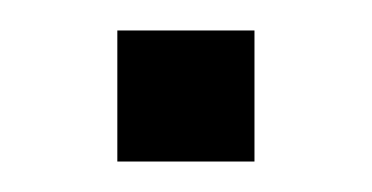

<svg xmlns="http://www.w3.org/2000/svg" viewBox="-20 -106 244 126"><path d="M147 0H57V-86H147Z"/></svg>

Font: Cabin
Style: Regular
Weight: 400
Designer: Pablo Impallari
Foundry: Pablo Impallari
Version: Version 1.007